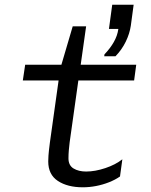

<svg xmlns="http://www.w3.org/2000/svg" viewBox="-20 -786 640 816"><path d="M332 10Q267 10 226 -17Q185 -44 185 -100Q185 -109 186 -125Q187 -141 192 -180L229 -444H77L87 -511H241L289 -674H346L323 -511H559L550 -444H313L276 -181Q274 -165 272.5 -147.5Q271 -130 271 -113Q271 -83 292.5 -70Q314 -57 346 -57Q384 -57 427.5 -71.5Q471 -86 500 -109L490 -36Q470 -22 443.5 -11.5Q417 -1 388.5 4.5Q360 10 332 10ZM423 -547 424 -555Q448 -580 463.5 -607Q479 -634 483 -663H443L457 -766H548L536 -677Q531 -643 514.5 -609Q498 -575 471 -547Z"/></svg>

Font: Chivo Mono Medium Light
Style: Italic
Weight: 300
Italic angle: -8.05°
Monospace: yes
Version: Version 1.008